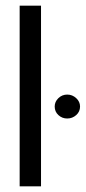

<svg xmlns="http://www.w3.org/2000/svg" viewBox="-20 -654 301 674"><path d="M49 0V-634H124V0ZM216 -238Q198 -238 185 -250Q172 -262 172 -280Q172 -297 185 -309.5Q198 -322 216 -322Q234 -322 247.5 -309.5Q261 -297 261 -280Q261 -262 247.5 -250Q234 -238 216 -238Z"/></svg>

Font: Alumni Sans Thin Medium
Style: Regular
Weight: 500
Version: Version 1.018